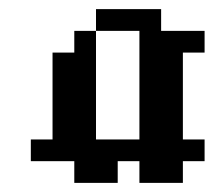

<svg xmlns="http://www.w3.org/2000/svg" viewBox="-20 -401 469 421"><path d="M95.2 -95.2H142.9V-47.6H95.2ZM142.9 -95.2H190.5V-47.6H142.9ZM190.5 -95.2H238.1V-47.6H190.5ZM238.1 -95.2H285.7V-47.6H238.1ZM142.9 -47.6H190.5V0H142.9ZM190.5 -47.6H238.1V0H190.5ZM47.6 -95.2H95.2V-47.6H47.6ZM95.2 -142.9H142.9V-95.2H95.2ZM95.2 -190.5H142.9V-142.9H95.2ZM95.2 -238.1H142.9V-190.5H95.2ZM142.9 -142.9H190.5V-95.2H142.9ZM142.9 -190.5H190.5V-142.9H142.9ZM142.9 -238.1H190.5V-190.5H142.9ZM142.9 -285.7H190.5V-238.1H142.9ZM285.7 -333.3H333.3V-285.7H285.7ZM285.7 -285.7H333.3V-238.1H285.7ZM333.3 -285.7H381V-238.1H333.3ZM285.7 -238.1H333.3V-190.5H285.7ZM333.3 -238.1H381V-190.5H333.3ZM333.3 -190.5H381V-142.9H333.3ZM285.7 -190.5H333.3V-142.9H285.7ZM285.7 -142.9H333.3V-95.2H285.7ZM333.3 -142.9H381V-95.2H333.3ZM285.7 -95.2H333.3V-47.6H285.7ZM285.7 -47.6H333.3V0H285.7ZM333.3 -47.6H381V0H333.3ZM333.3 -95.2H381V-47.6H333.3ZM381 -95.2H428.6V-47.6H381ZM190.5 -381H238.1V-333.3H190.5ZM238.1 -381H285.7V-333.3H238.1ZM285.7 -381H333.3V-333.3H285.7ZM381 -333.3H428.6V-285.7H381ZM333.3 -333.3H381V-285.7H333.3ZM142.9 -333.3H190.5V-285.7H142.9ZM95.2 -285.7H142.9V-238.1H95.2Z"/></svg>

Font: Jacquard 12
Style: Regular
Weight: 400
Designer: Sarah Cadigan-Fried
Version: Version 1.000; ttfautohint (v1.8.4.7-5d5b)